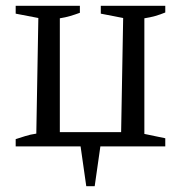

<svg xmlns="http://www.w3.org/2000/svg" viewBox="-20 -504 626 661"><path d="M34 0V-25Q50 -30 67 -35.5Q84 -41 105 -44L112 -442L34 -457V-484H255V-460Q239 -454 222 -449Q205 -444 186 -441V-49H397L404 -442L327 -457V-484H549V-461Q532 -454 514.5 -449Q497 -444 477 -441V-43L549 -28V0ZM277 137 255 -17H328L306 137Z"/></svg>

Font: Piazzolla 24pt
Style: Regular
Weight: 400
Designer: Juan Pablo del Peral
Foundry: Huerta Tipografica
Version: Version 2.005